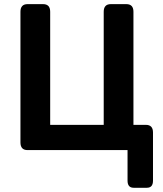

<svg xmlns="http://www.w3.org/2000/svg" viewBox="-20 -720 783 921"><path d="M112.3 0Q78.1 0 78.1 -36.6V-663.6Q78.1 -700.2 112.3 -700.2H186.5Q220.7 -700.2 220.7 -663.6V-121.1H477.5V-663.6Q477.5 -700.2 511.7 -700.2H585.9Q620.1 -700.2 620.1 -663.6V-121.1H679.7Q713.9 -121.1 713.9 -84.5V146.5Q713.9 180.7 684.6 180.7H621.1Q591.8 180.7 591.8 146.5V0Z"/></svg>

Font: Istok
Style: Bold
Weight: 700
Designer: Andrey V. Panov
Foundry: Andrey V. Panov
Version: Version 1.0.1